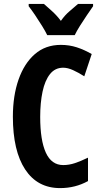

<svg xmlns="http://www.w3.org/2000/svg" viewBox="-20 -954 518 984"><path d="M304 -607Q262 -607 236 -574Q210 -541 198 -484Q186 -427 186 -355Q186 -235 215 -171.5Q244 -108 304 -108Q334 -108 364 -118Q394 -128 431 -146V-26Q366 10 288 10Q172 10 109 -85.5Q46 -181 46 -356Q46 -463 75 -546Q104 -629 158.5 -676.5Q213 -724 292 -724Q335 -724 373.5 -711.5Q412 -699 450 -677L412 -563Q382 -582 354.5 -594.5Q327 -607 304 -607ZM222 -774Q213 -793 196 -820.5Q179 -848 160.5 -875.5Q142 -903 127 -922V-934H205Q221 -920 246 -897.5Q271 -875 292 -847Q313 -877 337 -897Q361 -917 380 -934H457V-922Q443 -902 425 -875.5Q407 -849 390 -822Q373 -795 363 -774Z"/></svg>

Font: Noto Sans Sinhala UI ExtraCondensed
Style: Bold
Weight: 700
Width: 2
Designer: Jelle Bosma - Monotype Design Team
Foundry: Monotype Imaging Inc.
Version: Version 2.006; ttfautohint (v1.8.4.7-5d5b)